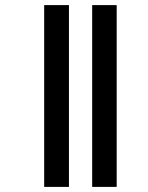

<svg xmlns="http://www.w3.org/2000/svg" viewBox="-20 -682 579 752"><path d="M153 -662H250V50H153ZM341 -662H437V50H341Z"/></svg>

Font: Noto Sans Sinhala SemiCondensed SemiBold
Style: Regular
Weight: 600
Width: 4
Designer: Jelle Bosma - Monotype Design Team
Foundry: Monotype Imaging Inc.
Version: Version 2.006; ttfautohint (v1.8.4.7-5d5b)